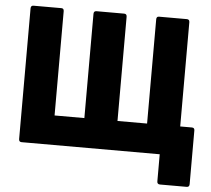

<svg xmlns="http://www.w3.org/2000/svg" viewBox="-55 -714 1011 918"><g transform="rotate(5 450.5 -255.5)"><path d="M746 144Q732 144 732 130V0H69Q56 0 56 -14V-641Q56 -655 69 -655H203Q215 -655 215 -641V-141H358V-641Q358 -655 371 -655H504Q517 -655 517 -641V-141H659V-641Q659 -655 671 -655H805Q818 -655 818 -641V-141H874Q887 -141 887 -128V130Q887 144 874 144Z"/></g></svg>

Font: Sofia Sans Semi Condensed Black
Style: Regular
Weight: 900
Designer: Botio Nikoltchev, Ani Petrova
Foundry: lettersoup
Version: Version 4.100; ttfautohint (v1.8.4.7-5d5b)